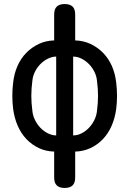

<svg xmlns="http://www.w3.org/2000/svg" viewBox="-20 -750 640 950"><path d="M352 128Q352 155 339 167.5Q326 180 300 180Q274 180 261 167.5Q248 155 248 128V0Q207 -1 172 -17.5Q137 -34 110.5 -62Q84 -90 67.5 -128Q51 -166 45 -211Q41 -243 41 -275.5Q41 -308 45 -341Q50 -386 66.5 -423.5Q83 -461 110 -488.5Q137 -516 172 -532.5Q207 -549 248 -550V-678Q248 -705 261 -717.5Q274 -730 300 -730Q326 -730 339 -717.5Q352 -705 352 -678V-550Q393 -549 428 -532.5Q463 -516 490 -488.5Q517 -461 533.5 -423.5Q550 -386 555 -341Q559 -308 559 -275.5Q559 -243 555 -211Q549 -166 532.5 -128Q516 -90 489.5 -62Q463 -34 428 -17.5Q393 -1 352 0ZM258 -80V-470Q238 -470 217.5 -460Q197 -450 180.5 -433.5Q164 -417 153 -395Q142 -373 140 -349Q135 -312 135 -276Q135 -240 140 -203Q142 -179 153 -156.5Q164 -134 180.5 -117Q197 -100 217.5 -90Q238 -80 258 -80ZM342 -470V-80Q363 -80 383 -90Q403 -100 419.5 -117Q436 -134 447 -156.5Q458 -179 460 -203Q465 -240 465 -276Q465 -312 460 -349Q458 -373 447 -395Q436 -417 419.5 -433.5Q403 -450 383 -460Q363 -470 342 -470Z"/></svg>

Font: Maple Mono NL Medium
Style: Regular
Weight: 500
Monospace: yes
Designer: subframe7536
Version: Version 7.000